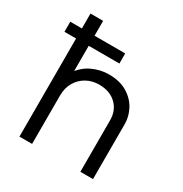

<svg xmlns="http://www.w3.org/2000/svg" viewBox="-168 -847 926 973"><g transform="rotate(30 295.0 -360.0)"><path d="M82 0V-720H156V-392.5L141.5 -407Q174.5 -456 221.5 -478Q268.5 -500 318 -500Q382.5 -500 426 -473.5Q469.5 -447 491 -406.2Q512.5 -365.5 512.5 -323V0H438.5V-301Q438.5 -358.5 401.5 -394.2Q364.5 -430 301.5 -430.5Q260.5 -430.5 227.5 -412Q194.5 -393.5 175.2 -360.2Q156 -327 156 -283V0ZM14 -574V-633H335.5V-574Z"/></g></svg>

Font: Geologica Cursive ExtraLight
Style: Regular
Weight: 250
Designer: Sindre Bremnes, Frode Helland
Foundry: Monokrom Skriftforlag AS
Version: Version 1.010;gftools[0.9.28]